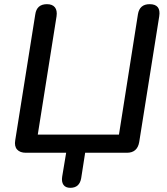

<svg xmlns="http://www.w3.org/2000/svg" viewBox="-20 -732 800 920"><path d="M317 168Q294 168 284 153.5Q274 139 278 114L297 0H104Q76 0 62 -15.5Q48 -31 53 -60L149 -663Q156 -712 205 -712Q231 -712 243 -697Q255 -682 251 -654L161 -87H550L641 -664Q649 -712 697 -712Q752 -712 743 -654L647 -51Q638 0 588 0H388L369 122Q361 168 317 168Z"/></svg>

Font: Nunito SemiBold
Style: Italic
Weight: 600
Italic angle: -9°
Designer: Vernon Adams
Foundry: Vernon Adams
Version: Version 3.601; ttfautohint (v1.8.2.53-6de2)